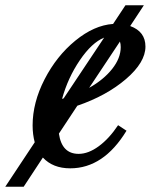

<svg xmlns="http://www.w3.org/2000/svg" viewBox="-110 -630 586 730"><path d="M371 -133Q284 10 157 10Q91 10 53 -31L-20 80H-90L22 -89Q14 -119 14 -153Q14 -240 59.5 -328.5Q105 -417 176.5 -475.5Q248 -534 320 -539L367 -610H437L385 -531Q443 -510 443 -453Q443 -393 369 -329.5Q295 -266 184 -228L114 -122Q125 -45 189 -45Q226 -45 265.5 -74Q305 -103 339 -154ZM126 -254 132 -256 286 -487Q239 -468 193.5 -401Q148 -334 126 -254ZM229 -296Q284 -327 316.5 -368Q349 -409 349 -451Q349 -463 346 -472Z"/></svg>

Font: Libre Baskerville
Style: Italic
Weight: 400
Italic angle: -15°
Designer: Pablo Impallari, Rodrigo Fuenzalida
Foundry: Pablo Impallari, Rodrigo Fuenzalida
Version: Version 1.051;Glyphs 3.2.3 (3260)